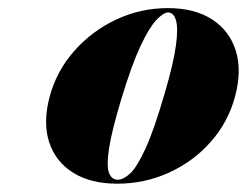

<svg xmlns="http://www.w3.org/2000/svg" viewBox="-20 -734 594 462"><path d="M383.5 -714.5Q448 -714.5 490 -687.5Q532 -660.5 547.2 -612.5Q562.5 -564.5 545.5 -501.5Q529 -440 487.2 -392.8Q445.5 -345.5 387 -318.8Q328.5 -292 262 -292Q198 -292 155.8 -318.5Q113.5 -345 98.2 -392.2Q83 -439.5 99.5 -501.5Q116 -563 158.5 -611.2Q201 -659.5 259.8 -687Q318.5 -714.5 383.5 -714.5ZM263.5 -301.5Q276.5 -301.5 292.8 -316.2Q309 -331 329.8 -375.8Q350.5 -420.5 376.5 -510Q398 -583.5 403.5 -625.8Q409 -668 403.2 -686Q397.5 -704 384.5 -704Q373.5 -704 356.5 -686.2Q339.5 -668.5 318.2 -623.5Q297 -578.5 272 -496Q248.5 -418 242.2 -375.8Q236 -333.5 242.5 -317.5Q249 -301.5 263.5 -301.5Z"/></svg>

Font: Fraunces 144pt S000 Black
Style: Italic
Weight: 900
Italic angle: -16°
Version: Version 1.000; ttfautohint (v1.8.3)